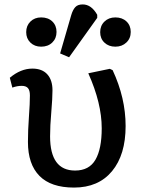

<svg xmlns="http://www.w3.org/2000/svg" viewBox="-20 -825 634 859"><path d="M289.1 -568.8 249 -585.9 298.8 -757.8Q305.7 -780.8 316.7 -793Q327.6 -805.2 350.1 -805.2Q388.7 -805.2 415 -758.8V-745.1ZM164.1 -616.2Q134.8 -616.2 116 -634.5Q97.2 -652.8 97.2 -681.2Q97.2 -710 116 -728.5Q134.8 -747.1 164.1 -747.1Q195.3 -747.1 214.1 -729Q232.9 -710.9 232.9 -682.1Q232.9 -653.3 213.9 -634.8Q194.8 -616.2 164.1 -616.2ZM496.1 -747.1Q526.9 -747.1 545.9 -729Q564.9 -710.9 564.9 -682.1Q564.9 -653.3 545.4 -634.8Q525.9 -616.2 496.1 -616.2Q466.3 -616.2 447.3 -634.3Q428.2 -652.3 428.2 -681.2Q428.2 -710 447.3 -728.5Q466.3 -747.1 496.1 -747.1ZM311 14.2Q208 14.2 156.5 -38.1Q105 -90.3 105 -189.9Q105 -242.2 109.4 -302.2Q113.8 -362.3 113.8 -397.9Q113.8 -420.9 105 -430.9Q96.2 -440.9 77.1 -440.9Q56.6 -440.9 35.2 -433.1L23.9 -477.1Q72.8 -518.1 125 -518.1Q168.5 -518.1 191.7 -492.4Q214.8 -466.8 214.8 -420.9Q214.8 -385.3 209.5 -323.7Q204.1 -262.2 204.1 -214.8Q204.1 -62 315.9 -62Q378.9 -62 407 -110.4Q435.1 -158.7 435.1 -251Q435.1 -363.3 375 -497.1L471.2 -517.1L483.9 -511.2Q542 -386.7 542 -261.2Q542 -132.3 481.2 -59.1Q420.4 14.2 311 14.2Z"/></svg>

Font: Literata Book Medium
Style: Regular
Weight: 500
Designer: Latin by Veronika Burian and Jose Scaglione. Greek by Irene Vlachou. Cyrillic by Vera Evstafieva
Foundry: TypeTogether
Version: Version 2.003;PS 002.003;hotconv 1.0.88;makeotf.lib2.5.64775